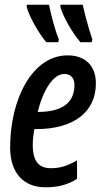

<svg xmlns="http://www.w3.org/2000/svg" viewBox="-20 -785 441 815"><path d="M321 -606H369L372 -617C354 -672 341 -721 331 -765H237L236 -757C247 -715 285 -649 321 -606ZM176 -606H227L230 -617C213 -659 197 -720 188 -765H94L93 -757C103 -716 143 -646 176 -606ZM173 10C222 10 266 1 307 -26V-104C264 -80 235 -71 196 -71C145 -71 119 -100 119 -170C119 -192 122 -216 126 -237H134C291 -237 387 -308 387 -431C387 -508 340 -550 267 -550C117 -550 23 -364 23 -159C23 -52 79 10 173 10ZM140 -310C164 -406 207 -471 253 -471C282 -471 296 -452 296 -424C296 -357 254 -310 143 -310Z"/></svg>

Font: Noto Sans UI Condensed Medium
Style: Italic
Weight: 500
Width: 3
Italic angle: -12°
Designer: Monotype Design Team
Foundry: Monotype Imaging Inc.
Version: Version 1.901